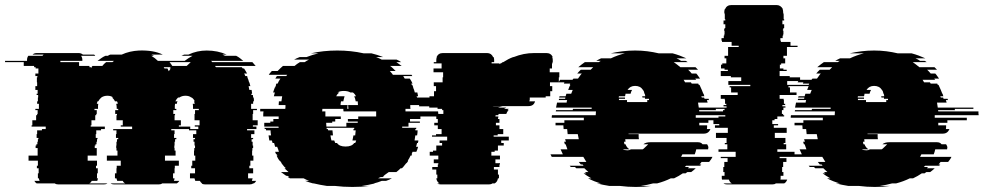

<svg xmlns="http://www.w3.org/2000/svg" viewBox="-102 -730 3894 760"><path d="M918 -234H899V-229H913V-219H876V-214H905V-199H892V-184H900V-179H894V-169H898V-154H900V-144H897V-134H896V-114H901V-94H889V-74H885V-64H900V-44H880V-24H898L895 -14H912Q908 -7 903 -4H900Q895 0 886 0H710Q701 0 696 -4H698Q693 -7 689 -14H671L668 -24H650V-44H670V-64H655V-74H659V-94H671V-114H666V-134H667V-144H670V-154H668V-169H664V-179H670V-184H662V-199H675V-214H646V-219H576V-214H589V-199H587V-184H596V-179H591V-169H589V-154H588V-144H589V-134H593V-114H551V-94H606V-74H590V-64H589V-44H583V-24H589Q589 -21 588 -18.5Q587 -16 586 -14H608Q606 -11 603.5 -8.5Q601 -6 598 -4H540Q535 0 526 0H350Q341 0 336 -4H394Q387 -7 384 -14H362L359 -24H353V-44H359V-64H360V-74H376V-94H321V-114H363V-134H359V-144H358V-154H359V-169H361V-179H366V-184H357V-199H359V-214H346V-219H421V-229H376V-234H384V-254H359V-274H361V-279H354V-294H366V-299H360V-302Q360 -307 359.5 -311Q359 -315 358 -319H364Q364 -325 361 -329H353Q349 -338 341 -344H346Q338 -351 323 -351Q309 -351 299 -344Q292 -338 287 -329H284L281 -319H287Q286 -315 286 -311Q286 -307 286 -302V-299H272V-294H281V-279H279V-274H275V-254H260V-234H257V-229H313V-219H298V-214H279V-199H277V-184H284V-179H282V-169H280V-159H276V-154H273V-144H281V-114H245V-94H282V-74H278V-64H285V-44H282V-27Q282 -26 281.5 -25.5Q281 -25 281 -24H286L283 -14H261Q258 -7 251 -4H323Q318 0 309 0H129Q120 0 115 -4H43Q38 -7 34 -14H55Q54 -16 53 -18.5Q52 -21 52 -24H48V-44H51V-64H44V-74H48V-94H11V-114H47V-144H39V-154H42V-159H46V-169H48V-179H50V-184H43V-199H45V-214H64V-219H79V-229H23V-234H26V-254H41V-274H45V-279H47V-294H38V-299H52V-319H45V-329H48V-344H49V-354H43V-359H47V-374H38V-389H45V-404H44V-424H46V-429H38V-439H50V-459H39V-464H33V-469H-8V-484H-82V-489H5V-493Q5 -502 10 -509H66Q68 -512 71 -514H27Q33 -520 44 -520H209Q219 -520 226 -514H270Q272 -513 273 -512Q274 -511 275 -509H219Q224 -502 224 -493V-489H137V-484H211V-469H252V-464H258V-460L261 -464H260Q261 -466 264 -469H303Q309 -477 318 -484H343L349 -489H284Q291 -494 298.5 -499.5Q306 -505 315 -509H325Q327 -511 329.5 -512Q332 -513 335 -514H380Q395 -521 412 -525Q429 -529 448 -530Q506 -532 542 -514H497Q499 -513 502 -512Q505 -511 507 -509H497Q512 -500 523 -489H629Q637 -495 644.5 -500Q652 -505 660 -509H616L627 -514H644Q661 -522 679 -526Q697 -530 716 -530Q760 -530 795 -514H778L789 -509H833Q841 -505 847.5 -500Q854 -495 861 -489H733Q735 -488 736 -487Q737 -486 738 -484H897L910 -469H749Q750 -467 753 -464H855Q858 -461 859 -459H864Q867 -455 870 -449.5Q873 -444 876 -439H864Q866 -437 867 -434Q868 -431 869 -429H876Q878 -425 878 -424H877Q879 -420 881 -414.5Q883 -409 884 -404H885Q886 -400 887 -396.5Q888 -393 889 -389H882L885 -374H894Q895 -370 895 -366.5Q895 -363 896 -359H893V-354H899L900 -344H902Q903 -340 903 -336.5Q903 -333 903 -329H900V-319H892V-299H915V-294H900V-279H898V-254H918ZM569 -484Q572 -480 575 -476.5Q578 -473 580 -469H637Q641 -473 645 -476.5Q649 -480 653 -484ZM546 -464 549 -459H561L566 -448Q568 -451 570 -453.5Q572 -456 574 -459H569L574 -464ZM683 -229H669V-234H688V-254H668V-279H670V-294H685V-299H662V-302Q662 -307 662 -311Q662 -315 661 -319H669L666 -329H669Q665 -338 657 -344H655Q647 -351 632 -351Q618 -351 608 -344H603Q597 -339 592 -329H601Q598 -325 598 -319H591Q590 -315 590 -311Q590 -307 590 -302V-299H596V-294H584V-279H591V-274H589V-254H614V-234H606V-229H651V-219H683Z M1632 -289Q1633 -284 1633 -279Q1633 -274 1633 -269H1562V-259H1521V-249H1560V-244H1515V-229H1490V-224H1546Q1546 -221 1545 -219H1542V-214H1551V-213Q1551 -209 1550.5 -204Q1550 -199 1549 -194H1542L1539 -174H1554Q1554 -170 1552 -164H1549Q1548 -160 1547 -156.5Q1546 -153 1545 -149H1553Q1552 -144 1550 -139Q1548 -134 1546 -129H1531L1527 -119H1529Q1527 -115 1527 -114H1523Q1519 -104 1512 -94H1514Q1513 -92 1511 -89Q1509 -86 1507 -84H1506L1494 -69Q1493 -68 1492 -67Q1491 -66 1489 -64H1484Q1480 -60 1476 -56.5Q1472 -53 1467 -49H1437L1416 -34H1420Q1418 -33 1416 -32Q1414 -31 1412 -29H1405Q1403 -28 1400 -27Q1397 -26 1395 -24H1449Q1444 -21 1438 -18.5Q1432 -16 1426 -14H1409Q1402 -11 1394 -8.5Q1386 -6 1378 -4H1382Q1370 -1 1357 1.5Q1344 4 1330 6H1361Q1345 8 1328 9Q1311 10 1293 10Q1274 10 1257.5 9Q1241 8 1224 6H1192Q1179 4 1165.5 1.5Q1152 -1 1140 -4H1137Q1129 -6 1121.5 -8.5Q1114 -11 1106 -14H1122Q1117 -16 1111 -18.5Q1105 -21 1100 -24H1046L1037 -29H1044L1035 -34H1031Q1019 -42 1010 -49H1040Q1036 -53 1032 -56.5Q1028 -60 1024 -64H1029Q1028 -66 1027 -67Q1026 -68 1024 -69L1012 -84H1013L1006 -94H1004Q997 -104 993 -114H996Q994 -118 994 -119H991L987 -129H1002Q1001 -134 999 -139Q997 -144 995 -149H987Q986 -153 985 -156.5Q984 -160 983 -164H977L974 -174H964L961 -194H971Q970 -199 969.5 -204Q969 -209 969 -213V-214H951V-219H946Q946 -221 945.5 -222Q945 -223 945 -224H1001Q1001 -227 1000 -229H944V-244H968V-249H980V-259H1001V-269H940Q940 -274 940 -279Q940 -284 941 -289H928V-299H1027Q1028 -302 1028 -307V-314H1001Q1001 -318 1001.5 -321.5Q1002 -325 1002 -329H1012L1015 -349H982Q983 -353 984 -356.5Q985 -360 986 -364H979Q981 -369 982.5 -374.5Q984 -380 986 -384H987Q988 -386 989 -389Q990 -392 991 -394H990Q990 -395 992 -399H997Q1001 -409 1008 -419H988L994 -429H1031Q1032 -431 1035 -434H962Q964 -438 967.5 -441.5Q971 -445 974 -449H997Q1002 -454 1007.5 -459.5Q1013 -465 1018 -469H1064Q1073 -477 1085 -484H1104Q1108 -487 1112.5 -489.5Q1117 -492 1121 -494H1062Q1071 -499 1084 -504H1111Q1134 -513 1159 -519H1129Q1178 -530 1233 -530Q1288 -530 1337 -519H1368Q1393 -513 1415 -504H1387Q1400 -499 1409 -494H1468Q1473 -492 1477.5 -489.5Q1482 -487 1486 -484H1467L1488 -469H1442Q1448 -465 1453.5 -459.5Q1459 -454 1464 -449H1441Q1444 -445 1447.5 -441.5Q1451 -438 1453 -434H1527L1530 -429H1494L1500 -419H1520Q1527 -409 1531 -399H1526Q1528 -395 1528 -394H1530L1534 -384H1533Q1535 -380 1537 -374.5Q1539 -369 1540 -364H1550L1553 -349H1547Q1549 -345 1549.5 -339.5Q1550 -334 1551 -329H1559Q1560 -325 1560 -321.5Q1560 -318 1561 -314H1522V-307Q1522 -302 1523 -299H1503V-289ZM1248 -329Q1247 -325 1246.5 -321.5Q1246 -318 1246 -314H1274Q1273 -311 1273 -308Q1273 -305 1273 -302V-299H1277V-302Q1277 -305 1276.5 -308Q1276 -311 1276 -314H1315Q1315 -318 1314.5 -321.5Q1314 -325 1314 -329H1306Q1305 -335 1303.5 -340Q1302 -345 1300 -349H1307Q1303 -358 1295 -364H1285Q1275 -370 1259 -370Q1243 -370 1234 -364H1241Q1237 -361 1234 -357.5Q1231 -354 1229 -349H1262Q1261 -345 1259.5 -340Q1258 -335 1257 -329ZM1316 -269H1387V-289H1258Q1257 -293 1257 -299H1174Q1174 -293 1173 -289H1186V-269H1247V-259H1225V-249H1213V-244H1189Q1189 -240 1189.5 -236.5Q1190 -233 1190 -229H1269V-244H1314V-249H1275V-259H1316ZM1300 -219V-224H1191V-219H1196V-218Q1196 -217 1196.5 -216Q1197 -215 1197 -214H1214Q1215 -209 1215 -204Q1215 -199 1216 -194H1206Q1208 -181 1210 -174H1221Q1223 -168 1225 -164H1232Q1241 -150 1266 -150Q1291 -150 1300 -164H1304Q1305 -166 1306 -168.5Q1307 -171 1308 -174H1293Q1294 -179 1295 -183.5Q1296 -188 1297 -194H1304Q1305 -199 1305 -204Q1305 -209 1306 -214H1297V-219Z M2074 -444H2112V-424H2110V-404H2075V-389H2084V-369H2076V-349H2058V-344H1995V-337Q1995 -335 1994.5 -333Q1994 -331 1993 -329H2016Q2011 -310 1990 -310H1861Q1857 -310 1853.5 -310Q1850 -310 1847 -309H1887Q1882 -308 1878 -307Q1874 -306 1869 -304H1902Q1899 -303 1893 -299H1912L1906 -294H1911Q1905 -288 1902 -279H1872Q1870 -275 1870 -274H1860Q1860 -273 1859.5 -272Q1859 -271 1859 -269H1871Q1870 -267 1870 -264.5Q1870 -262 1869 -259H1875V-244H1861V-234H1875V-219H1890V-199H1868V-194H1852V-189H1912V-174H1882V-164H1892V-154H1869V-134H1856V-129H1843V-114H1877V-99H1859V-84H1877V-79H1875V-69H1853V-59H1869V-39H1873V-24H1869Q1867 -10 1856 -4H1847Q1842 0 1833 0H1643Q1634 0 1629 -4H1638Q1627 -10 1625 -24H1629V-39H1625V-59H1609V-69H1631V-79H1633V-84H1615V-99H1633V-114H1599V-129H1612V-134H1625V-154H1648V-164H1638V-174H1668V-189H1608V-194H1624V-199H1646V-219H1631V-234H1617V-244H1631V-259H1625V-269H1613V-274H1623V-279H1653V-294H1648V-299H1630V-304H1597V-309H1557V-329H1535V-344H1598V-349H1616V-369H1624V-389H1615V-404H1650V-424H1652V-444H1614V-459H1646V-479H1615V-484H1625V-493Q1625 -498 1627 -504H1626Q1633 -520 1651 -520H1826Q1843 -520 1850 -504H1852Q1854 -498 1854 -493V-484H1844V-479H1875V-476L1879 -479H1881Q1883 -481 1885 -482Q1887 -483 1888 -484H1890Q1910 -497 1929 -504H1931Q1951 -512 1971 -516Q1991 -520 2013 -520H2061Q2079 -520 2086 -504H2084Q2086 -498 2086 -493V-484H2085V-479H2083V-459H2074Z M2652 -274V-264H2779V-254H2702V-244H2666V-234H2697V-228Q2697 -222 2696 -219H2710Q2703 -201 2684 -201H2386V-199H2426V-196Q2426 -192 2426 -187.5Q2426 -183 2427 -179H2373Q2373 -176 2373.5 -173.5Q2374 -171 2374 -169H2368Q2368 -165 2370 -159H2374Q2379 -145 2390 -139H2363Q2370 -135 2382 -135Q2390 -135 2395 -139H2442Q2446 -141 2449.5 -145Q2453 -149 2458 -153L2464 -159H2445Q2454 -167 2472 -167H2661Q2673 -167 2679 -159H2697Q2702 -152 2702 -145Q2701 -143 2701 -139H2654Q2652 -129 2648 -119H2599Q2596 -114 2594 -109H2718Q2716 -104 2712.5 -99Q2709 -94 2705 -89H2675Q2671 -83 2667 -79H2674Q2673 -78 2672 -77Q2671 -76 2670 -74H2614L2609 -69H2626Q2625 -68 2623.5 -67Q2622 -66 2621 -64H2652Q2645 -57 2634 -49H2619Q2618 -48 2616 -47Q2614 -46 2612 -44H2601Q2585 -33 2566 -24H2553Q2541 -18 2527.5 -13Q2514 -8 2499 -4H2483Q2472 -1 2460 1.5Q2448 4 2434 6H2476Q2462 8 2447 9Q2432 10 2415 10Q2399 10 2383 9Q2367 8 2352 6H2310Q2297 4 2285 1.5Q2273 -1 2261 -4H2277Q2250 -11 2226 -24H2239Q2221 -34 2208 -44H2219Q2217 -46 2215.5 -47Q2214 -48 2212 -49H2227Q2223 -53 2219 -56.5Q2215 -60 2211 -64H2179L2174 -69H2157Q2156 -71 2155 -72Q2154 -73 2153 -74H2208Q2207 -76 2204 -79H2197Q2195 -81 2193 -84Q2191 -87 2189 -89H2219Q2216 -94 2213 -99Q2210 -104 2207 -109H2082Q2079 -114 2077 -119H2126L2117 -139H2144Q2142 -144 2140.5 -149Q2139 -154 2137 -159H2134L2131 -169H2138L2135 -179H2189Q2188 -184 2187 -189Q2186 -194 2185 -199H2145L2143 -219H2129Q2129 -223 2128.5 -226.5Q2128 -230 2128 -234H2097V-244H2132V-254H2209V-264H2082V-266Q2082 -271 2083 -274H2256Q2256 -278 2256.5 -281.5Q2257 -285 2257 -289H2098Q2098 -291 2098.5 -292Q2099 -293 2099 -294H2165Q2165 -297 2166 -299H2240V-304H2099Q2100 -309 2101 -314Q2102 -319 2103 -324H2141Q2141 -328 2143 -334H2110Q2110 -336 2110.5 -337Q2111 -338 2111 -339H2135Q2135 -341 2135.5 -342Q2136 -343 2136 -344H2111L2113 -349H2137L2140 -359H2159L2165 -374H2147Q2149 -379 2151 -384.5Q2153 -390 2156 -394H2153L2155 -399H2130Q2132 -403 2132 -404H2109L2115 -414H2164Q2165 -416 2168 -419H2186Q2190 -424 2193.5 -429.5Q2197 -435 2201 -439H2183Q2186 -443 2189.5 -446.5Q2193 -450 2197 -454H2236L2246 -464H2187Q2200 -475 2213 -484H2268L2276 -489H2258Q2266 -494 2277 -499H2316Q2343 -512 2372 -519H2316Q2338 -524 2362 -527Q2386 -530 2412 -530Q2438 -530 2461 -527Q2484 -524 2505 -519H2560Q2575 -515 2588.5 -510Q2602 -505 2615 -499H2576Q2581 -497 2585.5 -494.5Q2590 -492 2594 -489H2612Q2614 -488 2616 -487Q2618 -486 2620 -484H2565Q2578 -475 2591 -464H2651L2661 -454H2622Q2626 -450 2629.5 -446.5Q2633 -443 2636 -439H2654Q2658 -435 2661.5 -429.5Q2665 -424 2669 -419H2650Q2651 -417 2654 -414H2604L2610 -404H2633L2636 -399H2662Q2662 -398 2664 -394H2667L2676 -374L2682 -359H2683L2686 -349H2674L2676 -344H2685L2687 -339H2703Q2703 -338 2703.5 -337Q2704 -336 2704 -334H2696L2699 -324H2661L2664 -304H2805V-299H2731Q2731 -298 2731.5 -297Q2732 -296 2732 -294H2665Q2666 -292 2666 -289H2825Q2825 -285 2825 -281.5Q2825 -278 2826 -274ZM2348 -339V-334H2380V-326H2460V-334H2467V-339H2451V-344H2441Q2441 -347 2440 -349H2452Q2452 -353 2450 -359H2449Q2448 -368 2443 -374Q2433 -390 2412 -390Q2392 -390 2382 -374H2400Q2396 -368 2394 -359H2374Q2374 -357 2373.5 -354.5Q2373 -352 2372 -349H2348Q2348 -346 2347 -344H2372V-339Z M3101 -389H3019V-384H3025V-364H3051V-354H2984V-339H3000V-334H3001V-319H3006V-314H2995V-309H3007V-304H2999V-294H2993V-279H2998V-274H3002V-269H2975V-259H2964V-254H2955V-239H2978V-234H2961V-224H3012V-204H2965V-184H3007V-164H3000V-159H3010V-139H2975V-129H3043V-109H2984V-104H3011V-89H2998V-69H2994V-49H2999V-34H2988V-27Q2988 -22 2987 -19H3014Q3010 -8 3002 -4H2969Q2964 0 2955 0H2776Q2767 0 2762 -4H2795Q2787 -8 2783 -19H2756Q2755 -22 2755 -27V-34H2766V-49H2761V-69H2765V-89H2778V-104H2751V-109H2810V-129H2742V-139H2777V-159H2767V-164H2774V-184H2732V-204H2779V-224H2728V-234H2745V-239H2722V-254H2731V-259H2742V-269H2769V-274H2765V-279H2760V-294H2766V-304H2774V-309H2762V-314H2773V-319H2768V-334H2767V-339H2751V-354H2818V-364H2792V-384H2786V-389H2868V-394H2781V-409H2832V-424H2791V-429H2751V-449H2779V-454H2766V-459H2752V-474H2757V-479H2773V-499H2766V-509H2780V-544H2822V-549H2794V-564H2756V-569H2754V-579H2763V-589H2765V-594H2766V-609H2764V-614H2766V-619H2769V-634H2762V-649H2769V-654H2767V-674H2766V-679H2765V-683Q2765 -688 2767 -694H2768Q2775 -710 2793 -710H2972Q2988 -710 2997 -694H2996Q2998 -688 2998 -683V-679H2999V-674H3000V-654H3002V-649H2995V-634H3002V-619H2999V-614H2997V-609H2999V-594H2998V-589H2996V-579H2987V-569H2989V-564H3027V-549H3055V-544H3013V-509H2999V-499H3006V-479H2990V-474H2985V-459H2999V-454H3012V-449H2984V-429H3024V-424H3065V-409H3014V-394H3101Z M3598 -274V-264H3725V-254H3648V-244H3612V-234H3643V-228Q3643 -222 3642 -219H3656Q3649 -201 3630 -201H3332V-199H3372V-196Q3372 -192 3372 -187.5Q3372 -183 3373 -179H3319Q3319 -176 3319.5 -173.5Q3320 -171 3320 -169H3314Q3314 -165 3316 -159H3320Q3325 -145 3336 -139H3309Q3316 -135 3328 -135Q3336 -135 3341 -139H3388Q3392 -141 3395.5 -145Q3399 -149 3404 -153L3410 -159H3391Q3400 -167 3418 -167H3607Q3619 -167 3625 -159H3643Q3648 -152 3648 -145Q3647 -143 3647 -139H3600Q3598 -129 3594 -119H3545Q3542 -114 3540 -109H3664Q3662 -104 3658.5 -99Q3655 -94 3651 -89H3621Q3617 -83 3613 -79H3620Q3619 -78 3618 -77Q3617 -76 3616 -74H3560L3555 -69H3572Q3571 -68 3569.5 -67Q3568 -66 3567 -64H3598Q3591 -57 3580 -49H3565Q3564 -48 3562 -47Q3560 -46 3558 -44H3547Q3531 -33 3512 -24H3499Q3487 -18 3473.5 -13Q3460 -8 3445 -4H3429Q3418 -1 3406 1.5Q3394 4 3380 6H3422Q3408 8 3393 9Q3378 10 3361 10Q3345 10 3329 9Q3313 8 3298 6H3256Q3243 4 3231 1.5Q3219 -1 3207 -4H3223Q3196 -11 3172 -24H3185Q3167 -34 3154 -44H3165Q3163 -46 3161.5 -47Q3160 -48 3158 -49H3173Q3169 -53 3165 -56.5Q3161 -60 3157 -64H3125L3120 -69H3103Q3102 -71 3101 -72Q3100 -73 3099 -74H3154Q3153 -76 3150 -79H3143Q3141 -81 3139 -84Q3137 -87 3135 -89H3165Q3162 -94 3159 -99Q3156 -104 3153 -109H3028Q3025 -114 3023 -119H3072L3063 -139H3090Q3088 -144 3086.5 -149Q3085 -154 3083 -159H3080L3077 -169H3084L3081 -179H3135Q3134 -184 3133 -189Q3132 -194 3131 -199H3091L3089 -219H3075Q3075 -223 3074.5 -226.5Q3074 -230 3074 -234H3043V-244H3078V-254H3155V-264H3028V-266Q3028 -271 3029 -274H3202Q3202 -278 3202.5 -281.5Q3203 -285 3203 -289H3044Q3044 -291 3044.5 -292Q3045 -293 3045 -294H3111Q3111 -297 3112 -299H3186V-304H3045Q3046 -309 3047 -314Q3048 -319 3049 -324H3087Q3087 -328 3089 -334H3056Q3056 -336 3056.5 -337Q3057 -338 3057 -339H3081Q3081 -341 3081.5 -342Q3082 -343 3082 -344H3057L3059 -349H3083L3086 -359H3105L3111 -374H3093Q3095 -379 3097 -384.5Q3099 -390 3102 -394H3099L3101 -399H3076Q3078 -403 3078 -404H3055L3061 -414H3110Q3111 -416 3114 -419H3132Q3136 -424 3139.5 -429.5Q3143 -435 3147 -439H3129Q3132 -443 3135.5 -446.5Q3139 -450 3143 -454H3182L3192 -464H3133Q3146 -475 3159 -484H3214L3222 -489H3204Q3212 -494 3223 -499H3262Q3289 -512 3318 -519H3262Q3284 -524 3308 -527Q3332 -530 3358 -530Q3384 -530 3407 -527Q3430 -524 3451 -519H3506Q3521 -515 3534.5 -510Q3548 -505 3561 -499H3522Q3527 -497 3531.5 -494.5Q3536 -492 3540 -489H3558Q3560 -488 3562 -487Q3564 -486 3566 -484H3511Q3524 -475 3537 -464H3597L3607 -454H3568Q3572 -450 3575.5 -446.5Q3579 -443 3582 -439H3600Q3604 -435 3607.5 -429.5Q3611 -424 3615 -419H3596Q3597 -417 3600 -414H3550L3556 -404H3579L3582 -399H3608Q3608 -398 3610 -394H3613L3622 -374L3628 -359H3629L3632 -349H3620L3622 -344H3631L3633 -339H3649Q3649 -338 3649.5 -337Q3650 -336 3650 -334H3642L3645 -324H3607L3610 -304H3751V-299H3677Q3677 -298 3677.5 -297Q3678 -296 3678 -294H3611Q3612 -292 3612 -289H3771Q3771 -285 3771 -281.5Q3771 -278 3772 -274ZM3294 -339V-334H3326V-326H3406V-334H3413V-339H3397V-344H3387Q3387 -347 3386 -349H3398Q3398 -353 3396 -359H3395Q3394 -368 3389 -374Q3379 -390 3358 -390Q3338 -390 3328 -374H3346Q3342 -368 3340 -359H3320Q3320 -357 3319.5 -354.5Q3319 -352 3318 -349H3294Q3294 -346 3293 -344H3318V-339Z"/></svg>

Font: Rubik Glitch
Style: Regular
Weight: 400
Designer: Hubert and Fischer, NaN
Foundry: Hubert and Fischer, NaN
Version: Version 2.200